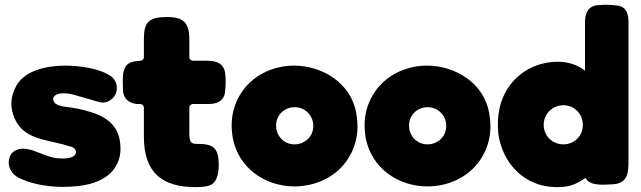

<svg xmlns="http://www.w3.org/2000/svg" viewBox="-20 -770 2637 790"><path d="M299 -323C279 -327 260 -329 240 -332C225 -335 204 -340 200 -356C196 -368 203 -376 213 -381C221 -385 232 -386 242 -386C256 -386 269 -384 281 -381C316 -371 350 -361 385 -351C391 -349 398 -348 403 -348C418 -348 431 -354 443 -365C469 -390 466 -435 437 -456C391 -489 305 -500 250 -500C175 -500 71 -482 40 -402C22 -363 23 -323 40 -283C61 -235 99 -212 148 -198C188 -187 230 -180 270 -167C276 -166 282 -163 287 -158C293 -151 295 -142 289 -134C281 -121 262 -120 248 -118C227 -117 206 -119 186 -125C162 -133 139 -142 115 -151C102 -155 89 -158 75 -158C69 -158 62 -158 56 -156C40 -151 27 -142 21 -127C8 -97 20 -62 48 -44C96 -14 178 -1 236 -1C318 -1 424 -14 463 -98C477 -128 478 -159 473 -192C458 -281 377 -306 299 -323Z M906 -392C909 -419 910 -446 906 -472C901 -502 880 -516 851 -519C846 -519 840 -520 834 -520H774C766 -520 759 -527 759 -535V-606C759 -677 736 -700 666 -700C592 -700 572 -678 572 -610V-535C572 -526 565 -520 557 -520C523 -517 497 -514 488 -474C487 -470 486 -465 486 -460C485 -441 485 -421 486 -401C486 -365 510 -345 544 -342H557C565 -342 572 -335 572 -327V-208C572 -58 648 0 786 0C801 0 815 -1 830 -4C874 -10 880 -57 880 -93C880 -121 876 -140 868 -152C853 -178 814 -178 787 -178C782 -178 777 -179 774 -180C770 -182 767 -184 765 -186C761 -193 759 -209 759 -217V-327C759 -335 766 -342 774 -342H838C872 -342 902 -354 906 -392Z M1189 -500C1175 -500 1161 -499 1148 -497C1144 -496 1141 -496 1137 -495C1081 -484 1031 -458 993 -415C940 -353 924 -280 938 -201C962 -78 1071 -3 1192 -3C1274 -3 1355 -38 1404 -105C1447 -165 1459 -232 1446 -304C1425 -427 1308 -500 1189 -500ZM1116 -253C1116 -296 1149 -329 1193 -329C1234 -329 1269 -296 1269 -252C1269 -206 1232 -176 1192 -176C1149 -176 1116 -210 1116 -253Z M1736 -500C1722 -500 1708 -499 1695 -497C1691 -496 1688 -496 1684 -495C1628 -484 1578 -458 1540 -415C1487 -353 1471 -280 1485 -201C1509 -78 1618 -3 1739 -3C1821 -3 1902 -38 1951 -105C1994 -165 2006 -232 1993 -304C1972 -427 1855 -500 1736 -500ZM1663 -253C1663 -296 1696 -329 1740 -329C1781 -329 1816 -296 1816 -252C1816 -206 1779 -176 1739 -176C1696 -176 1663 -210 1663 -253Z M2035 -323C2028 -289 2027 -256 2030 -222C2047 -95 2141 0 2270 0C2321 0 2349 -10 2389 -38C2408 -1 2472 -11 2505 -12C2563 -17 2566 -60 2566 -107V-678C2566 -711 2558 -743 2520 -747C2492 -751 2470 -751 2443 -749C2400 -747 2387 -716 2387 -678V-479C2356 -504 2316 -516 2276 -516C2157 -516 2060 -439 2035 -323ZM2217 -256C2217 -302 2253 -337 2299 -337C2343 -337 2378 -301 2378 -257C2379 -211 2343 -176 2298 -176C2255 -176 2218 -208 2217 -256Z"/></svg>

Font: Periwinkle
Style: Bold
Weight: 700
Version: Version 2.001